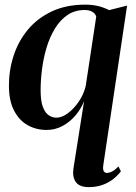

<svg xmlns="http://www.w3.org/2000/svg" viewBox="-20 -534 570 806"><path d="M413.5 160Q411 178 416 185Q421 192 427.5 192Q439 192 451.8 185.2Q464.5 178.5 477 164.5L487.5 185Q474 203.5 454 218.8Q434 234 408.8 242.8Q383.5 251.5 353 251.5Q313 251.5 298 229.8Q283 208 288.5 172L333 -109.5Q320 -76.5 296.5 -49Q273 -21.5 242.2 -5Q211.5 11.5 175.5 11.5Q132 11.5 96.2 -8.5Q60.5 -28.5 39 -69.8Q17.5 -111 17.5 -175Q17.5 -240.5 37.5 -301.2Q57.5 -362 97.5 -410Q137.5 -458 197.8 -486.2Q258 -514.5 338 -514.5Q366.5 -514.5 391 -508.8Q415.5 -503 438 -491.5L513.5 -510.5ZM384 -464.5Q380 -477.5 367 -484.8Q354 -492 336 -492Q294 -492 263.2 -471Q232.5 -450 210.8 -414.5Q189 -379 175.8 -335Q162.5 -291 156.5 -244.2Q150.5 -197.5 150.5 -154.5Q150.5 -110 160 -85Q169.5 -60 184.8 -50Q200 -40 216.5 -40Q240 -40 265.2 -58.8Q290.5 -77.5 311.2 -108.2Q332 -139 340 -174Z"/></svg>

Font: Merriweather 144pt SemiBold
Style: Italic
Weight: 600
Italic angle: -7.8°
Version: Version 2.101